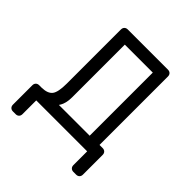

<svg xmlns="http://www.w3.org/2000/svg" viewBox="-175 -640 869 869"><g transform="rotate(45 259.5 -205.0)"><path d="M447 110H430Q420 110 414 104Q408 98 408 88V0H82V88Q82 98 76 104Q70 110 60 110H43Q33 110 27 104Q21 98 21 88V-36Q21 -46 27 -52Q33 -58 43 -58H60Q97 -59 111.5 -78Q126 -97 126 -152V-498Q126 -508 132 -514Q138 -520 148 -520H405Q415 -520 421 -514Q427 -508 427 -498V-60H447Q457 -60 463 -54Q469 -48 469 -38V88Q469 98 463 104Q457 110 447 110ZM366 -58V-462H187V-125Q187 -104 183 -89Q179 -74 174.5 -67Q170 -60 169 -58Z"/></g></svg>

Font: Hezaedrus Light
Style: Regular
Weight: 300
Designer: Hubert & Fischer
Foundry: Hubert & Fischer
Version: Version 1.10;September 3, 2019;FontCreator 11.5.0.2425 64-bi